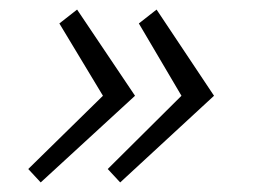

<svg xmlns="http://www.w3.org/2000/svg" viewBox="-20 -450 539 401"><path d="M65 -69 39 -97 195 -250 104 -401 141 -430 262 -250ZM231 -69 205 -97 359 -250 270 -401 307 -430 427 -250Z"/></svg>

Font: Epunda Slab Light
Style: Italic
Weight: 300
Italic angle: -12°
Designer: Simon Atzbach
Foundry: typofactur
Version: Version 1.102